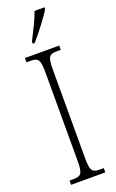

<svg xmlns="http://www.w3.org/2000/svg" viewBox="-177 -973 616 1016"><g transform="rotate(-20 131.0 -465.5)"><path d="M99 -784V-771H110C150 -817 203 -886 223 -921V-931H167C152 -886 128 -841 99 -784ZM34 0H227V-24H208C161 -24 152 -36 152 -109V-605C152 -679 161 -690 208 -690H227V-714H34V-690H54C100 -690 110 -679 110 -605V-108C110 -35 100 -24 54 -24H34Z"/></g></svg>

Font: Noto Serif Thai ExtraCondensed ExtraLight
Style: Regular
Weight: 200
Width: 2
Designer: Monotype Design Team
Foundry: Monotype Imaging Inc.
Version: Version 2.002